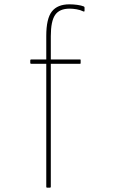

<svg xmlns="http://www.w3.org/2000/svg" viewBox="-20 -683 530 888"><path d="M197 185Q196 185 195 184Q194 183 194 181V-388H124Q122 -388 121 -389Q120 -390 120 -391V-404Q120 -408 124 -408H194V-517Q194 -597 220 -630Q246 -663 301 -663Q319 -663 337.5 -660.5Q356 -658 368 -653Q371 -651 371 -648V-633Q371 -631 370 -630Q369 -629 366 -630Q352 -637 334.5 -640Q317 -643 302 -643Q255 -643 235 -614Q215 -585 215 -516V-408H350Q352 -408 352.5 -407.5Q353 -407 353 -404V-391Q353 -390 352.5 -389Q352 -388 350 -388H215V181Q215 183 214 184Q213 185 211 185Z"/></svg>

Font: Sofia Sans Condensed Thin
Style: Regular
Weight: 250
Version: Version 4.100